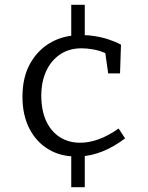

<svg xmlns="http://www.w3.org/2000/svg" viewBox="-20 -754 612 795"><path d="M498 -181Q450 -145 403 -126.5Q356 -108 309 -106L331 -124V21H275V-123L299 -106Q233 -105 182 -135Q131 -165 102 -221Q73 -277 73 -353Q73 -432 103 -487.5Q133 -543 183.5 -574Q234 -605 297 -608L275 -589V-734H331V-592L301 -608Q335 -610 368.5 -605Q402 -600 430.5 -590.5Q459 -581 481 -569L477 -450H428L416 -534Q392 -545 365.5 -549.5Q339 -554 318 -554Q266 -554 228.5 -528.5Q191 -503 171 -459Q151 -415 151 -358Q151 -298 170.5 -254.5Q190 -211 226.5 -187Q263 -163 312 -163Q349 -163 389 -177.5Q429 -192 471 -222Z"/></svg>

Font: Bitter Thin
Style: Regular
Weight: 400
Version: Version 3.021